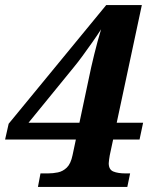

<svg xmlns="http://www.w3.org/2000/svg" viewBox="-20 -734 599 754"><path d="M129 0 139 -53H168Q188 -53 207.5 -57Q227 -61 242.5 -76Q258 -91 265 -125L329 -427Q337 -467 350 -520Q363 -573 377 -619Q363 -597 343 -568.5Q323 -540 303.5 -513.5Q284 -487 269 -469L70 -225L54 -252H542L528 -186H0L14 -248L397 -714H537L411 -124Q410 -118 408.5 -108Q407 -98 407 -93Q407 -68 425 -60.5Q443 -53 473 -53H491L480 0Z"/></svg>

Font: NotoSerifTamilSlanted
Style: Italic
Weight: 400
Italic angle: -12°
Designer: Indian Type Foundry, Tom Grace, and the Monotype Design Team
Foundry: Monotype Imaging Inc.
Version: Version 2.001